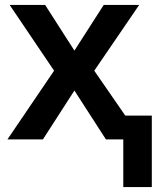

<svg xmlns="http://www.w3.org/2000/svg" viewBox="-20 -562 647 774"><path d="M477 192V0H407L280 -197L153 0H10L198 -277L19 -542H162L280 -358L398 -542H541L360 -277L485 -96H592V192Z"/></svg>

Font: Noto Sans SemiBold
Style: Regular
Weight: 600
Designer: Monotype Design Team
Foundry: Monotype Imaging Inc.
Version: Version 2.007